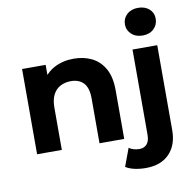

<svg xmlns="http://www.w3.org/2000/svg" viewBox="-101 -889 1200 1193"><g transform="rotate(-10 498.5 -292.5)"><path d="M72.3 0V-537.9H221V-388.8L193 -433.6Q222 -488.4 275.9 -516.9Q329.8 -545.5 398.6 -545.5Q462.8 -545.5 513.2 -520.3Q563.6 -495.1 592.8 -442.6Q622 -390.2 622 -307.8V0H466V-284.5Q466 -349.3 437.5 -380.2Q408.9 -411 357.4 -411Q319.9 -411 290.4 -395.4Q261 -379.8 244.7 -347.9Q228.3 -316.1 228.3 -266.1V0ZM722.9 201.6Q686.5 201.6 653.3 194.3Q620.1 187 597.1 172.2L639.1 59.2Q666.1 78.3 705.2 78.3Q734.8 78.3 751.9 58.7Q769.1 39.2 769.1 -0.4V-537.9H925.1V-1.5Q925.1 91.9 872.3 146.7Q819.6 201.6 722.9 201.6ZM847.1 -612.7Q803.8 -612.7 776.7 -637.9Q749.7 -663 749.7 -700Q749.7 -736.9 776.7 -762.1Q803.8 -787.2 847.1 -787.2Q890.3 -787.2 917.4 -763.5Q944.4 -739.7 944.4 -702.8Q944.4 -664 917.7 -638.4Q891 -612.7 847.1 -612.7Z"/></g></svg>

Font: Montserrat Alternates Thin
Style: Regular
Weight: 100
Designer: Julieta Ulanovsky
Foundry: Julieta Ulanovsky
Version: Version 9.000